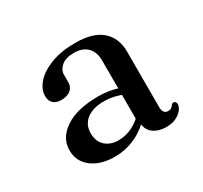

<svg xmlns="http://www.w3.org/2000/svg" viewBox="-97 -841 711 674"><g transform="rotate(-30 259.0 -504.0)"><path d="M87.5 -602Q87.5 -629 109.2 -654Q131 -679 172.5 -695.2Q214 -711.5 272.5 -711.5Q344.5 -711.5 379.8 -680Q415 -648.5 415 -594V-368Q415 -354.5 420.5 -347.8Q426 -341 435.5 -341Q445.5 -341 450.2 -345.2Q455 -349.5 458 -353.8Q461 -358 466 -358Q471 -358 474 -354.8Q477 -351.5 477 -345.5Q477 -335 468.2 -323.5Q459.5 -312 443.2 -303.8Q427 -295.5 403.5 -295.5Q370.5 -295.5 349.8 -311.5Q329 -327.5 329 -358.5L323.5 -370V-610.5Q323.5 -645 304.5 -664.2Q285.5 -683.5 251 -683.5Q217 -683.5 199.8 -668.5Q182.5 -653.5 182.5 -634.5V-604.5Q182.5 -584.5 168.5 -573.2Q154.5 -562 130.5 -562Q110 -562 98.8 -572.5Q87.5 -583 87.5 -602ZM336 -467Q318 -474 298.5 -478.8Q279 -483.5 256 -483.5Q211.5 -483.5 186.2 -463.5Q161 -443.5 161 -409.5Q161 -375.5 181.5 -357.2Q202 -339 234 -339Q264.5 -339 291.8 -353Q319 -367 340 -391.5L349 -370Q322.5 -335 281.2 -315.2Q240 -295.5 194 -295.5Q137.5 -295.5 102 -322.2Q66.5 -349 66.5 -394.5Q66.5 -444.5 114.2 -476.5Q162 -508.5 247.5 -508.5Q275.5 -508.5 300.2 -503.5Q325 -498.5 343.5 -490.5Z"/></g></svg>

Font: Fraunces 10pt
Style: Regular
Weight: 400
Version: Version 1.000;[b76b70a41]